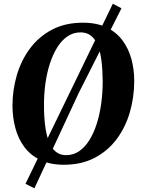

<svg xmlns="http://www.w3.org/2000/svg" viewBox="-20 -875 761 1032"><path d="M323 10.5Q248.5 10.5 196 -15.2Q143.5 -41 110.8 -85Q78 -129 62.8 -186Q47.5 -243 47 -305.5Q47 -391 70.5 -471Q94 -551 141.2 -614.5Q188.5 -678 259.5 -715.5Q330.5 -753 426 -753Q500.5 -753 553 -727.5Q605.5 -702 638.2 -658Q671 -614 686.2 -557.8Q701.5 -501.5 701.5 -440.5Q701.5 -353.5 678.2 -272.8Q655 -192 607.8 -128.2Q560.5 -64.5 489.5 -27Q418.5 10.5 323 10.5ZM335 -41Q374 -41 405.2 -62.2Q436.5 -83.5 460.2 -121.5Q484 -159.5 500 -209.8Q516 -260 524 -318.5Q532 -377 532 -439Q531.5 -499 525.5 -547.2Q519.5 -595.5 506 -629.8Q492.5 -664 469.8 -682.5Q447 -701 413 -701Q374.5 -701 343 -679.8Q311.5 -658.5 288 -620.8Q264.5 -583 248.2 -533.2Q232 -483.5 224 -425.8Q216 -368 216.5 -307Q216.5 -246 223 -196.8Q229.5 -147.5 243.2 -112.8Q257 -78 279.8 -59.5Q302.5 -41 335 -41ZM117 113 364.5 -397 586.5 -855 633 -830.5 403 -375 165 137Z"/></svg>

Font: Merriweather 48pt ExtraBold
Style: Italic
Weight: 800
Italic angle: -7.8°
Version: Version 2.101